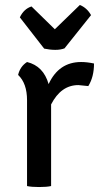

<svg xmlns="http://www.w3.org/2000/svg" viewBox="-20 -750 405 774"><path d="M53 -448Q61 -482 89 -500Q155 -484 176 -411Q217 -500 307 -500Q331 -500 359 -494Q359 -440 336 -403Q330 -404 296 -407Q226 -407 186 -329V0Q169 4 137.5 4Q106 4 89 0V-346Q89 -414 53 -448ZM107 -724 201 -632 302 -730Q331 -718 347 -689L240 -555Q224 -549 203 -549Q182 -549 158 -554L60 -680Q76 -714 107 -724Z"/></svg>

Font: Signika Negative
Style: Regular
Weight: 400
Designer: Anna Giedrys
Foundry: Anna Giedrys
Version: Version 1.001